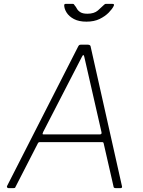

<svg xmlns="http://www.w3.org/2000/svg" viewBox="-20 -973 740 993"><path d="M24 0Q20 0 17.5 -3Q15 -6 16 -10L384 -732Q387 -738 390 -740Q393 -742 400 -742H433Q441 -742 445 -739Q449 -736 449 -731L611 -9Q612 -5 610 -2.5Q608 0 603 0H579Q567 0 567 -9L516 -232Q515 -238 508 -238H186Q178 -238 175 -230L60 -6Q59 -2 56.5 -1Q54 0 49 0H24ZM497 -278Q507 -278 505 -289L416 -679Q414 -689 410.5 -688Q407 -687 402 -676L203 -290Q200 -283 200 -280.5Q200 -278 204 -278ZM561 -953Q567 -953 569 -950.5Q571 -948 568 -942Q561 -927 542.5 -908Q524 -889 495.5 -875Q467 -861 427 -861Q388 -861 362.5 -874.5Q337 -888 324.5 -908Q312 -928 312 -947Q312 -949 314 -951Q316 -953 320 -953H356Q361 -953 362.5 -950.5Q364 -948 367 -944Q372 -939 377.5 -928.5Q383 -918 395.5 -910Q408 -902 432 -902Q467 -902 486.5 -919Q506 -936 519 -949Q522 -952 524 -952.5Q526 -953 529 -953Z"/></svg>

Font: Libre Franklin Thin Thin
Style: Italic
Weight: 250
Italic angle: -8°
Version: Version 3.000